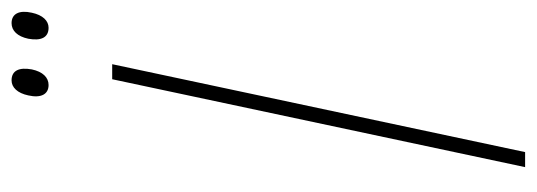

<svg xmlns="http://www.w3.org/2000/svg" viewBox="-318 -610 928 332"><g transform="rotate(-90 146.0 -444.0)"><path d="M165 -824C178 -824 188 -834 192 -853C196 -875 190 -888 173 -888C161 -888 151 -878 147 -859C142 -837 149 -824 165 -824ZM264 -824C276 -824 286 -834 290 -853C295 -875 288 -888 272 -888C259 -888 249 -878 245 -859C241 -837 247 -824 264 -824ZM23 0H49L201 -714H175Z"/></g></svg>

Font: Noto Sans Condensed Thin
Style: Italic
Weight: 100
Width: 3
Italic angle: -12°
Designer: Monotype Design Team
Foundry: Monotype Imaging Inc.
Version: Version 2.013